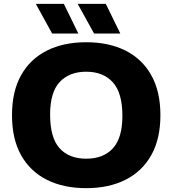

<svg xmlns="http://www.w3.org/2000/svg" viewBox="-20 -970 898 1000"><path d="M429 10Q311 10 224.2 -33.5Q137.5 -77 90 -161.5Q42.5 -246 42.5 -370Q42.5 -494 90 -578.5Q137.5 -663 224.2 -706.5Q311 -750 429 -750Q547.5 -750 634.2 -706.2Q721 -662.5 768.2 -577.8Q815.5 -493 815.5 -370Q815.5 -247 768 -162.2Q720.5 -77.5 633.8 -33.8Q547 10 429 10ZM429 -143.5Q519 -143.5 568.2 -197.8Q617.5 -252 617.5 -366.5Q617.5 -486.5 567.5 -541.5Q517.5 -596.5 429 -596.5Q341 -596.5 291 -543Q241 -489.5 241 -373.5Q241 -252.5 290.2 -198Q339.5 -143.5 429 -143.5ZM470 -795.5 384.5 -950H531L606.5 -795.5ZM251.5 -795.5 166.5 -950H312.5L388 -795.5Z"/></svg>

Font: Encode Sans Semi Expanded ExtraBold
Style: Regular
Weight: 800
Width: 6
Designer: Multiple Designers
Foundry: Impallari Type
Version: Version 3.000; ttfautohint (v1.8.3) -l 8 -r 50 -G 200 -x 14 